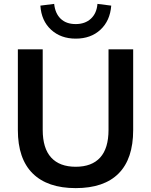

<svg xmlns="http://www.w3.org/2000/svg" viewBox="-20 -959 778 989"><path d="M370 10Q225 10 148.5 -65.5Q72 -141 72 -289V-705H200V-290Q200 -195 243.5 -147.5Q287 -100 370 -100Q453 -100 496 -147.5Q539 -195 539 -290V-705H666V-289Q666 -141 591 -65.5Q516 10 370 10ZM370 -760Q293 -760 243 -806Q193 -852 188 -930L259 -939Q264 -890 292.5 -862.5Q321 -835 370 -835Q418 -835 448 -862.5Q478 -890 482 -939L553 -930Q547 -852 497.5 -806Q448 -760 370 -760Z"/></svg>

Font: NunitoSans3
Style: Bold
Weight: 700
Designer: Vernon Adams
Foundry: Vernon Adams
Version: Version 3.101;gftools[0.9.27]